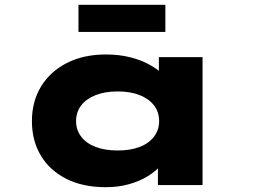

<svg xmlns="http://www.w3.org/2000/svg" viewBox="-20 -771 1062 800"><path d="M421 9Q325 9 256 -26Q187 -61 150 -123Q113 -185 113 -266Q113 -348 151 -410.5Q189 -473 258.5 -508.5Q328 -544 421 -544Q476 -544 522 -532.5Q568 -521 603 -501.5Q638 -482 659.5 -460.5Q681 -439 687 -420L642 -412V-533H824V0H638V-150L675 -133Q672 -108 651 -83Q630 -58 596 -37Q562 -16 517.5 -3.5Q473 9 421 9ZM470 -144Q524 -144 562.5 -159Q601 -174 622 -202Q643 -230 643 -266Q643 -304 622 -331.5Q601 -359 562.5 -374.5Q524 -390 470 -390Q417 -390 378 -374.5Q339 -359 318 -331.5Q297 -304 297 -266Q297 -230 318 -202Q339 -174 378 -159Q417 -144 470 -144ZM307 -638V-751H669V-638Z"/></svg>

Font: Lexend Zetta ExtraBold
Style: Regular
Weight: 800
Designer: Bonnie Shaver-Troup, Thomas Jockin
Foundry: Lexend
Version: Version 1.007